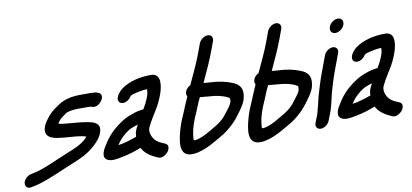

<svg xmlns="http://www.w3.org/2000/svg" viewBox="-72 -960 2754 1283"><g transform="rotate(-10 1304.5 -318.0)"><path d="M548.5 -472H477.5C428 -472 371.7 -462.7 328.6 -433.6C321.6 -428.8 317 -424.6 308.4 -419.5C282.9 -403.2 258 -380.4 239.7 -355.2C229.5 -340.7 215.2 -324.4 206.8 -296.8C186.7 -219 270.7 -215.8 316.2 -210.1C373.4 -205.2 431.8 -203.7 469.9 -190.4C465.8 -184.7 458.8 -177.1 450.9 -170C423.3 -145.4 387.2 -128.7 336.5 -108.6C282.2 -86.6 242.6 -69 196.8 -49.7C156.5 -34.7 120.5 -18.6 81.9 -11.4L64.2 -7.6C37.4 -3.6 15 21.4 10.7 41.7C6.7 61 17.6 86.2 49.4 79.3L67 75.5C79.4 73.5 96.7 69.4 111.6 64.5C197.5 37.7 262.7 5 345 -28.3C403.2 -51 454.4 -73.7 502.3 -117C526.4 -138.2 558.4 -170.2 567.9 -211.1C581.7 -266.2 528.9 -277.4 500.2 -283.1C458.2 -291.4 403.3 -294.9 356.7 -298.9C340.7 -300.3 312.1 -302.8 300.7 -308.1L313.3 -326.1C322.6 -339.4 342.7 -352.1 366.2 -369.3C373.6 -374.7 413.2 -383 444.6 -383H513.6C519.2 -382.5 527.5 -382 533.6 -382C534.8 -381.7 537 -380.9 542.2 -379.3C588.9 -360.9 649.5 -442.8 602.1 -463.4C595.4 -466.4 585.4 -471 568.2 -471C558.9 -471 554.7 -472 548.5 -472Z M562.5 -50C559 -17.7 591.2 -2.4 629.6 -6.1C640.8 -6.9 659.6 -9.9 682.6 -14.5C729.5 -23.5 771.3 -36.8 813.1 -53.4C832.3 -16 867.2 8.9 911 27.4L919.2 31.2C944.6 43.1 980 18 991.1 -2.5C1004.7 -27.5 998 -45.9 980 -52.9L971.2 -56.6C949 -65 930.2 -75.8 916.6 -89.6C900.4 -109.4 883.2 -141.7 894.7 -175C906.4 -200.5 919.1 -222.7 935.3 -248.9L954.9 -280.6C975.4 -312.4 990.2 -343.9 1003.9 -381C1021.6 -428.9 1042 -521 965.7 -521C898.5 -521 820.8 -506.7 764.5 -465.7C747.2 -453.1 704.7 -409.3 725.6 -380.1C730.1 -373.9 737.5 -370.4 745.7 -369.2C774.2 -365.2 798.7 -389.1 809.5 -406.3C816 -410.7 819 -412.7 823.7 -414.2C855.5 -422.7 889.6 -430.8 924.3 -431.9C924.9 -418.5 922.9 -402.6 915.3 -382C903.5 -350.3 892.2 -329.2 876.8 -303.2C870.3 -302.4 863.7 -301.6 857.1 -300.8C828.2 -297.4 802.8 -286.9 778.3 -278.1C746.8 -266.8 716.5 -245.2 693.9 -228.7C654 -199.5 616.8 -159.3 589 -111.5C581.8 -101.2 565.4 -76.6 562.5 -50ZM822.2 -209.3C817.7 -201 812.5 -191 807.5 -179.6C800 -162.3 798.2 -146.3 797.6 -131.4C759.5 -117.5 712.7 -102.5 671.3 -96.8C678.4 -107.2 687.4 -120.6 695 -129.4C721.9 -158.7 751.7 -184.3 783.4 -196.1C799.7 -202.2 809.3 -206 822.2 -209.3Z M1262.9 -317.8C1290.6 -314.7 1349.4 -310.5 1359.1 -309.2C1397 -304 1435 -293.3 1456.2 -279.1C1460.3 -276.2 1462.6 -268 1456.9 -245.9C1454.3 -239.5 1446.4 -225.9 1441.5 -219.3C1432.3 -206.2 1400.5 -165.2 1394.7 -158.9C1362.7 -123.6 1321.2 -102.9 1271.6 -74.1C1251.3 -62.4 1220.2 -48 1195.4 -42.4C1171.4 -38.2 1172.6 -40.5 1172.6 -51.2C1173.9 -85.8 1184.2 -133.6 1204.5 -182.7L1226.4 -233.8C1233.5 -251 1239.7 -266.2 1247.2 -284.5C1251.2 -293.5 1256.9 -305 1262.9 -317.8ZM1391.6 -610 1414.1 -671C1423.3 -695.8 1410.6 -716 1385.8 -716C1359.7 -716 1333.6 -694 1325.1 -671L1302.6 -610C1277.6 -542.4 1251.1 -489.9 1219 -418.9L1214.3 -408.2C1181.9 -392.2 1167.8 -359 1181.3 -337.1C1166 -302.4 1156.6 -281.8 1139.1 -238.1L1117.3 -187.2C1109.8 -169 1103.9 -152.1 1099 -134.9C1077 -58.3 1047.3 57.1 1159.1 48C1166.7 47.4 1174.5 46.2 1183.3 44.3C1222.4 35.8 1266 16.4 1298.9 -2.9C1326.6 -18.7 1342.2 -26.9 1371 -44.4C1398.9 -61.6 1431.6 -89.3 1454.1 -112.9C1472.9 -131.4 1501.7 -171.2 1515.3 -190.5C1525.2 -205.2 1540.8 -227.5 1548.1 -251.9C1568.2 -322 1542.4 -357 1491.3 -374.8C1446.4 -392.6 1405.8 -400.8 1339.6 -404C1318.9 -405.1 1310.3 -406.1 1303.4 -407.2C1333.9 -474.4 1365 -538.3 1391.6 -610Z M1725.9 -317.8C1753.6 -314.7 1812.4 -310.5 1822.1 -309.2C1860 -304 1898 -293.3 1919.2 -279.1C1923.3 -276.2 1925.6 -268 1919.9 -245.9C1917.3 -239.5 1909.4 -225.9 1904.5 -219.3C1895.3 -206.2 1863.5 -165.2 1857.7 -158.9C1825.7 -123.6 1784.2 -102.9 1734.6 -74.1C1714.3 -62.4 1683.2 -48 1658.4 -42.4C1634.4 -38.2 1635.6 -40.5 1635.6 -51.2C1636.9 -85.8 1647.2 -133.6 1667.5 -182.7L1689.4 -233.8C1696.5 -251 1702.7 -266.2 1710.2 -284.5C1714.2 -293.5 1719.9 -305 1725.9 -317.8ZM1854.6 -610 1877.1 -671C1886.3 -695.8 1873.6 -716 1848.8 -716C1822.7 -716 1796.6 -694 1788.1 -671L1765.6 -610C1740.6 -542.4 1714.1 -489.9 1682 -418.9L1677.3 -408.2C1644.9 -392.2 1630.8 -359 1644.3 -337.1C1629 -302.4 1619.6 -281.8 1602.1 -238.1L1580.3 -187.2C1572.8 -169 1566.9 -152.1 1562 -134.9C1540 -58.3 1510.3 57.1 1622.1 48C1629.7 47.4 1637.5 46.2 1646.3 44.3C1685.4 35.8 1729 16.4 1761.9 -2.9C1789.6 -18.7 1805.2 -26.9 1834 -44.4C1861.9 -61.6 1894.6 -89.3 1917.1 -112.9C1935.9 -131.4 1964.7 -171.2 1978.3 -190.5C1988.2 -205.2 2003.8 -227.5 2011.1 -251.9C2031.2 -322 2005.4 -357 1954.3 -374.8C1909.4 -392.6 1868.8 -400.8 1802.6 -404C1781.9 -405.1 1773.3 -406.1 1766.4 -407.2C1796.9 -474.4 1828 -538.3 1854.6 -610Z M2100.1 -57 2107.5 -77C2110 -83.8 2109.5 -86.3 2113.4 -98.5C2127.2 -144.7 2131.9 -180.8 2145.5 -223.3C2154.8 -252.4 2162.6 -283 2173.7 -313L2223.7 -448C2233.3 -474 2218 -492 2194.9 -492C2170.6 -492 2143.6 -472.3 2134.7 -448L2084.7 -313C2071.8 -278.1 2063.5 -246 2054.5 -217.7C2042.9 -181.3 2036.5 -150.8 2028.9 -118.1C2026.4 -107.4 2019.6 -88.5 2016.4 -71.3L2012.2 -60.1C2008.8 -52.5 2005.7 -45.2 2003.1 -38L1994.2 -14C1984.5 12 1999.9 30 2022.9 30C2047.2 30 2074.2 10.3 2083.2 -14L2092.1 -38C2094.2 -43.7 2097.7 -50.5 2100.1 -57ZM2200.3 -631C2191.1 -606 2202.9 -583 2230.1 -583C2254.7 -583 2281.9 -602.9 2291 -627.5C2300.6 -653.5 2287.1 -675 2261.1 -675C2237.2 -675 2209.6 -656 2200.3 -631Z M2151.5 -50C2148 -17.7 2180.2 -2.4 2218.6 -6.1C2229.8 -6.9 2248.6 -9.9 2271.6 -14.5C2318.5 -23.5 2360.3 -36.8 2402.1 -53.4C2421.3 -16 2456.2 8.9 2500 27.4L2508.2 31.2C2533.6 43.1 2569 18 2580.1 -2.5C2593.7 -27.5 2587 -45.9 2569 -52.9L2560.2 -56.6C2538 -65 2519.2 -75.8 2505.6 -89.6C2489.4 -109.4 2472.2 -141.7 2483.7 -175C2495.4 -200.5 2508.1 -222.7 2524.3 -248.9L2543.9 -280.6C2564.4 -312.4 2579.2 -343.9 2592.9 -381C2610.6 -428.9 2631 -521 2554.7 -521C2487.5 -521 2409.8 -506.7 2353.5 -465.7C2336.2 -453.1 2293.7 -409.3 2314.6 -380.1C2319.1 -373.9 2326.5 -370.4 2334.7 -369.2C2363.2 -365.2 2387.7 -389.1 2398.5 -406.3C2405 -410.7 2408 -412.7 2412.7 -414.2C2444.5 -422.7 2478.6 -430.8 2513.3 -431.9C2513.9 -418.5 2511.9 -402.6 2504.3 -382C2492.5 -350.3 2481.2 -329.2 2465.8 -303.2C2459.3 -302.4 2452.7 -301.6 2446.1 -300.8C2417.2 -297.4 2391.8 -286.9 2367.3 -278.1C2335.8 -266.8 2305.5 -245.2 2282.9 -228.7C2243 -199.5 2205.8 -159.3 2178 -111.5C2170.8 -101.2 2154.4 -76.6 2151.5 -50ZM2411.2 -209.3C2406.7 -201 2401.5 -191 2396.5 -179.6C2389 -162.3 2387.2 -146.3 2386.6 -131.4C2348.5 -117.5 2301.7 -102.5 2260.3 -96.8C2267.4 -107.2 2276.4 -120.6 2284 -129.4C2310.9 -158.7 2340.7 -184.3 2372.4 -196.1C2388.7 -202.2 2398.3 -206 2411.2 -209.3Z"/></g></svg>

Font: Just Breathe
Style: BdObl7
Weight: 400
Foundry: Cannot Into Space Fonts
Version: Version 0.72